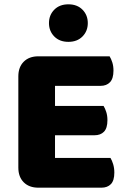

<svg xmlns="http://www.w3.org/2000/svg" viewBox="-20 -867 588 890"><path d="M158 3Q115 3 90 -22Q65 -47 65 -90V-513Q65 -556 90 -581Q115 -606 158 -606H488Q495 -595 500.5 -578Q506 -561 506 -540Q506 -503 490 -486Q474 -469 446 -469H235V-376H460Q467 -365 472.5 -348Q478 -331 478 -310Q478 -273 462 -256.5Q446 -240 418 -240H235V-135H492Q499 -124 504.5 -106Q510 -88 510 -67Q510 -30 494 -13.5Q478 3 450 3ZM387 -760Q387 -723 362.5 -698Q338 -673 297 -673Q256 -673 231.5 -698Q207 -723 207 -760Q207 -797 231.5 -822Q256 -847 297 -847Q338 -847 362.5 -822Q387 -797 387 -760Z"/></svg>

Font: Baloo Bhaina 2 ExtraBold
Style: Regular
Weight: 800
Designer: Yesha Goshar, Manish Minz, Shuchita Grover and Ek Type
Foundry: Ek Type
Version: Version 1.640;hotconv 1.0.111;makeotfexe 2.5.65597; ttfautoh